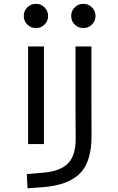

<svg xmlns="http://www.w3.org/2000/svg" viewBox="-20 -764 626 1018"><path d="M126 234.4 122.1 159.2 215.8 150.9Q302.7 142.6 342.3 100.3Q381.8 58.1 381.3 -30.3L380.4 -170.9V-517.6H464.8V-187.5L465.3 -45.9Q466.3 92.3 404.1 155.3Q341.8 218.3 206.1 228.5ZM128.9 0V-517.6H212.9V0ZM170.4 -615.2Q143.6 -615.2 124.8 -633.8Q106 -652.3 106 -679.2Q106 -706.1 124.8 -724.9Q143.6 -743.7 170.4 -743.7Q197.3 -743.7 216.1 -724.9Q234.9 -706.1 234.9 -679.2Q234.9 -652.3 216.1 -633.8Q197.3 -615.2 170.4 -615.2ZM421.9 -615.2Q395 -615.2 376.2 -633.8Q357.4 -652.3 357.4 -679.2Q357.4 -706.1 376.2 -724.9Q395 -743.7 421.9 -743.7Q448.7 -743.7 467.5 -724.9Q486.3 -706.1 486.3 -679.2Q486.3 -652.3 467.5 -633.8Q448.7 -615.2 421.9 -615.2Z"/></svg>

Font: Cascadia Code NF SemiLight
Style: Regular
Weight: 350
Monospace: yes
Designer: Aaron Bell
Foundry: Saja Typeworks
Version: Version 2404.023; ttfautohint (v1.8.4)